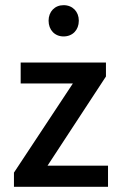

<svg xmlns="http://www.w3.org/2000/svg" viewBox="-20 -728 463 743"><path d="M398 -5V-87H164L390 -432V-486H60V-405H262L34 -60V-5ZM285 -648C285 -683 261 -708 226 -708C192 -708 168 -683 168 -648C168 -612 192 -587 226 -587C261 -587 285 -612 285 -648Z"/></svg>

Font: Falling Sky
Style: Light
Weight: 400
Designer: Paul D. Hunt
Foundry: Adobe Systems Incorporated
Version: Version 1.02